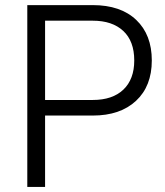

<svg xmlns="http://www.w3.org/2000/svg" viewBox="-20 -739 653 759"><path d="M346.7 -718.8Q457 -718.8 518.6 -660.2Q580.1 -601.6 580.1 -500Q580.1 -398.4 517.6 -340.3Q455.1 -282.2 346.7 -282.2H158.2V0H87.9V-718.8ZM158.2 -343.8H346.7Q424.8 -343.8 467.8 -384.8Q510.7 -425.8 510.7 -500Q510.7 -576.2 467.3 -616.7Q423.8 -657.2 346.7 -657.2H158.2Z"/></svg>

Font: Min Sans Light
Style: Regular
Weight: 300
Designer: Jinseong-Kim, NotoSansCJK, Nunito
Foundry: Jinseong-Kim
Version: Version 1.400;Glyphs 3.1.2 (3151)